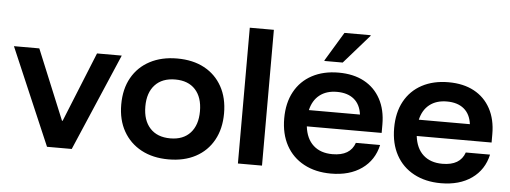

<svg xmlns="http://www.w3.org/2000/svg" viewBox="-49 -846 2619 986"><g transform="rotate(5 1261.0 -353.0)"><path d="M219.2 0 5 -500H135.8L284.2 -140H287.5L433.3 -500H560.8L346.7 0Z M845.8 10Q765 10 705.4 -22.1Q645.8 -54.2 612.9 -112.5Q580 -170.8 580 -250Q580 -330 612.9 -388.3Q645.8 -446.7 705.8 -478.3Q765.8 -510 845.8 -510Q927.5 -510 986.2 -478.3Q1045 -446.7 1077.5 -388.3Q1110 -330 1110 -250Q1110 -170.8 1077.5 -112.1Q1045 -53.3 985.8 -21.7Q926.7 10 845.8 10ZM845.8 -98.3Q912.5 -98.3 949.2 -138.8Q985.8 -179.2 985.8 -250Q985.8 -321.7 949.2 -361.7Q912.5 -401.7 845.8 -401.7Q778.3 -401.7 741.3 -361.7Q704.2 -321.7 704.2 -250.8Q704.2 -179.2 741.3 -138.8Q778.3 -98.3 845.8 -98.3Z M1203.3 0V-700H1327.5V0Z M1683.3 10Q1603.3 10 1543.8 -22.1Q1484.2 -54.2 1452.1 -112.9Q1420 -171.7 1420 -251.7Q1420 -331.7 1451.7 -389.6Q1483.3 -447.5 1541.7 -478.8Q1600 -510 1678.3 -510Q1755 -510 1810 -480.4Q1865 -450.8 1895 -395.4Q1925 -340 1925 -264.2V-220.8H1539.2Q1546.7 -157.5 1583.8 -123.8Q1620.8 -90 1682.5 -90Q1728.3 -90 1757.1 -107.1Q1785.8 -124.2 1797.5 -158.3H1922.5Q1905 -79.2 1842.1 -34.6Q1779.2 10 1683.3 10ZM1542.5 -305H1805.8Q1799.2 -356.7 1766.2 -383.8Q1733.3 -410.8 1678.3 -410.8Q1624.2 -410.8 1589.2 -383.3Q1554.2 -355.8 1542.5 -305ZM1600 -563.3V-566.7L1690 -715.8H1825V-712.5L1694.2 -563.3Z M2250 10Q2170 10 2110.4 -22.1Q2050.8 -54.2 2018.8 -112.9Q1986.7 -171.7 1986.7 -251.7Q1986.7 -331.7 2018.3 -389.6Q2050 -447.5 2108.3 -478.8Q2166.7 -510 2245 -510Q2321.7 -510 2376.7 -480.4Q2431.7 -450.8 2461.7 -395.4Q2491.7 -340 2491.7 -264.2V-220.8H2105.8Q2113.3 -157.5 2150.4 -123.8Q2187.5 -90 2249.2 -90Q2295 -90 2323.8 -107.1Q2352.5 -124.2 2364.2 -158.3H2489.2Q2471.7 -79.2 2408.8 -34.6Q2345.8 10 2250 10ZM2109.2 -305H2372.5Q2365.8 -356.7 2332.9 -383.8Q2300 -410.8 2245 -410.8Q2190.8 -410.8 2155.8 -383.3Q2120.8 -355.8 2109.2 -305Z"/></g></svg>

Font: Funnel Display Light SemiBold
Style: Regular
Weight: 600
Version: Version 1.000